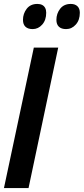

<svg xmlns="http://www.w3.org/2000/svg" viewBox="-23 -956 426 976"><path d="M-2.9 0 148.9 -713.9H272.9L122.1 0ZM313 -808.1Q289.1 -808.1 276.4 -820.1Q263.7 -832 263.7 -855Q263.7 -886.7 282.7 -911.4Q301.8 -936 336.9 -936Q358.4 -936 370.6 -924.3Q382.8 -912.6 382.8 -891.1Q382.8 -854 362.3 -831.1Q341.8 -808.1 313 -808.1ZM143.1 -808.1Q119.1 -808.1 106.4 -820.1Q93.8 -832 93.8 -855Q93.8 -886.7 112.8 -911.4Q131.8 -936 167 -936Q181.2 -936 191.2 -930.9Q201.2 -925.8 206.5 -915.8Q211.9 -905.8 211.9 -891.1Q211.9 -854 191.7 -831.1Q171.4 -808.1 143.1 -808.1Z"/></svg>

Font: Open Sans Condensed
Style: Italic
Weight: 400
Width: 3
Italic angle: -12°
Designer: Monotype Design Team
Foundry: Monotype Imaging Inc.
Version: Version 3.000